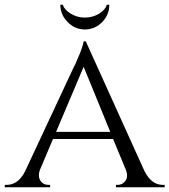

<svg xmlns="http://www.w3.org/2000/svg" viewBox="-26 -788 713 808"><path d="M434 -768Q434 -726 404 -695Q373 -664 331 -664Q289 -664 259 -695Q228 -726 228 -768H238Q246 -746 271 -731Q298 -714 331 -714Q365 -714 392 -731Q416 -746 424 -768ZM582 -68Q611 -10 659 -10H667V0H462V-10H470Q489 -10 501 -26Q514 -43 505 -70L450 -203H197L142 -73Q132 -45 145 -26Q157 -10 177 -10H185V0H-6V-10H2Q51 -10 80 -68L287 -511L289 -514L291 -518L293 -523Q296 -530 299 -537L306 -553Q314 -572 319 -587Q325 -605 326 -614H335ZM438 -233 326 -507 210 -233Z"/></svg>

Font: Cinzel(RUS BY LYAJKA)
Style: Regular
Weight: 400
Designer: Natanael Gama
Version: Version 1.001;PS 001.001;hotconv 1.0.56;makeotf.lib2.0.21325